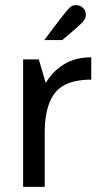

<svg xmlns="http://www.w3.org/2000/svg" viewBox="-20 -727 380 747"><path d="M70 0V-496H131L158 -404Q184 -449 228.5 -476.5Q273 -504 335 -504V-417Q328 -417 320.5 -417Q313 -417 306 -416Q221 -409 187.5 -357Q154 -305 154 -213V0ZM152 -571Q155 -575 167.5 -591.5Q180 -608 196 -629Q212 -650 226.5 -668.5Q241 -687 248 -694Q258 -707 276 -707Q292 -707 303 -696.5Q314 -686 314 -669Q314 -662 311.5 -655.5Q309 -649 301 -641Q294 -633 276 -617Q258 -601 241.5 -587.5Q225 -574 222 -571Z"/></svg>

Font: Atkinson Hyperlegible
Style: Regular
Weight: 400
Designer: Elliott Scott, Megan Eiswerth, Linus Boman, Theodore Petrosky
Foundry: Braille Institute
Version: Version 1.006; ttfautohint (v1.8.3)